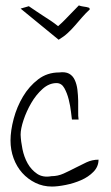

<svg xmlns="http://www.w3.org/2000/svg" viewBox="-20 -683 406 705"><path d="M18.6 -167Q18.6 -203.1 30.3 -247.1Q42 -291 64.5 -328.6Q86.9 -366.2 120.1 -391.6Q153.3 -417 197.3 -417Q219.7 -419.9 233.4 -412.6Q247.1 -405.3 254.4 -389.6Q261.7 -374 264.2 -354Q266.6 -334 267.1 -313Q267.6 -292 267.1 -273.9Q266.6 -255.9 268.6 -244.1H244.1Q243.2 -250 240.7 -272Q238.3 -293.9 232.4 -317.4Q226.6 -340.8 216.3 -359.4Q206.1 -377.9 187.5 -377.9Q160.2 -377.9 136.2 -356.4Q112.3 -335 94.7 -304.7Q77.1 -274.4 66.4 -242.2Q55.7 -210 55.7 -188.5Q56.6 -164.1 62.5 -135.3Q68.4 -106.4 81.5 -83Q94.7 -59.6 116.2 -44.9Q137.7 -30.3 168.9 -36.1Q192.4 -36.1 213.9 -45.9Q235.4 -55.7 255.9 -66.4Q276.4 -77.1 297.4 -86.9Q318.4 -96.7 341.8 -96.7Q341.8 -71.3 323.2 -52.2Q304.7 -33.2 277.8 -21.5Q251 -9.8 221.2 -3.9Q191.4 2 170.9 2Q137.7 2 109.9 -11.7Q82 -25.4 61.5 -48.3Q41 -71.3 29.8 -102.1Q18.6 -132.8 18.6 -167ZM193.4 -586.9Q210 -601.6 218.3 -610.4Q226.6 -619.1 233.4 -626Q240.2 -632.8 247.6 -640.6Q254.9 -648.4 269.5 -663.1Q277.3 -660.2 284.7 -659.2Q292 -658.2 297.4 -657.2Q302.7 -656.2 306.2 -654.8Q309.6 -653.3 309.6 -648.4Q293.9 -633.8 280.8 -618.7Q267.6 -603.5 255.4 -589.4Q243.2 -575.2 229 -562Q214.8 -548.8 195.3 -537.1L55.7 -651.4L85.9 -660.2Q100.6 -650.4 113.3 -641.6Q126 -632.8 139.2 -624.5Q152.3 -616.2 165.5 -607.4Q178.7 -598.6 193.4 -586.9Z"/></svg>

Font: Annie Use Your Telescope
Style: Regular
Weight: 400
Version: Version 1.003 2001